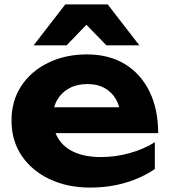

<svg xmlns="http://www.w3.org/2000/svg" viewBox="-20 -832 768 868"><path d="M387 16Q285 16 204.5 -22Q124 -60 78 -128Q32 -196 32 -287Q32 -376 76 -443Q120 -510 197.5 -548Q275 -586 373 -586Q473 -586 545 -542Q617 -498 656 -418Q695 -338 695 -230H181V-347H593L526 -305Q523 -352 503.5 -384.5Q484 -417 452 -434.5Q420 -452 376 -452Q328 -452 293 -433Q258 -414 238.5 -380Q219 -346 219 -301Q219 -244 244.5 -204Q270 -164 318.5 -143Q367 -122 437 -122Q501 -122 565 -139.5Q629 -157 680 -189V-68Q622 -28 547.5 -6Q473 16 387 16ZM275 -812H467L610 -627H461L328 -764H413L281 -627H132Z"/></svg>

Font: Unbounded SemiBold
Style: Regular
Weight: 600
Designer: Luke Prowse, Jean-Baptiste Morizot, Fátima Lázaro, Florian Runge
Foundry: NaN
Version: Version 1.700